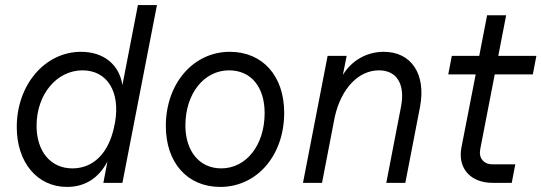

<svg xmlns="http://www.w3.org/2000/svg" viewBox="-20 -720 2132 756"><path d="M244 16C315 16 369 -19 403 -84L387 0H462L598 -700H523L462 -385C450 -464 390 -516 299 -516C157 -516 46 -386 46 -220C46 -80 127 16 244 16ZM265 -57C180 -57 124 -123 124 -225C124 -348 203 -443 305 -443C402 -443 454 -359 433 -238L429 -219C407 -116 347 -57 265 -57Z M847 16C992 16 1099 -108 1099 -276C1099 -421 1014 -516 885 -516C741 -516 633 -391 633 -224C633 -79 718 16 847 16ZM851 -57C766 -57 710 -124 710 -226C710 -351 783 -443 882 -443C968 -443 1022 -378 1022 -275C1022 -149 950 -57 851 -57Z M1559 -300 1501 0H1576L1634 -300C1658 -428 1600 -516 1491 -516C1423 -516 1364 -481 1330 -425L1345 -500H1270L1173 0H1248L1298 -259C1323 -371 1391 -443 1472 -443C1543 -443 1576 -388 1559 -300Z M1920 0H1995L2009 -73H1919C1884 -73 1864 -98 1871 -133L1928 -427H2078L2092 -500H1942L1973 -660H1898L1867 -500H1759L1745 -427H1853L1797 -140C1781 -58 1832 0 1920 0Z"/></svg>

Font: Uncut Sans
Style: Italic
Weight: 400
Italic angle: -11°
Designer: Kasper Nordkvist
Foundry: UNCUT.wtf
Version: Version 1.304;Glyphs 3.2 (3246)